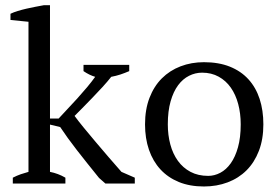

<svg xmlns="http://www.w3.org/2000/svg" viewBox="-20 -692 1040 724"><path d="M294.9 -447.3H467.3V-423.8Q450.2 -416.5 434.1 -411.1Q418 -405.8 399.4 -402.3Q385.7 -384.8 366.7 -364Q347.7 -343.3 328.1 -323Q308.6 -302.7 290.8 -284.7Q272.9 -266.6 261.2 -254.9Q274.4 -236.8 295.2 -211.4Q315.9 -186 340.1 -157.5Q364.3 -128.9 389.6 -99.4Q415 -69.8 438 -43.9L488.3 -22V0H377.4L353.5 -21Q329.6 -50.8 308.6 -76.9Q287.6 -103 269.5 -126.5Q251.5 -149.9 235.8 -171.4Q220.2 -192.9 207 -212.9L168.5 -222.2V-43.9Q183.6 -41 198 -35.6Q212.4 -30.3 226.6 -22V0H28.3V-22Q43.5 -29.8 58.1 -34.9Q72.8 -40 87.4 -43.9V-609.9L19.5 -616.7V-640.1Q31.7 -646 47.1 -650.6Q62.5 -655.3 79.3 -659.2Q96.2 -663.1 113 -666.3Q129.9 -669.4 145.5 -672.4H168.5V-245.1H201.2Q215.8 -261.2 234.4 -280.8Q252.9 -300.3 271.7 -321Q290.5 -341.8 308.1 -362.8Q325.7 -383.8 338.9 -402.3Q316.9 -408.7 294.9 -423.8Z M526.9 -223.1Q526.9 -279.3 543.7 -323Q560.5 -366.7 590.3 -396.5Q620.1 -426.3 660.9 -441.9Q701.7 -457.5 749 -457.5Q804.7 -457.5 846.7 -440.7Q888.7 -423.8 916.7 -393.1Q944.8 -362.3 959 -319.1Q973.1 -275.9 973.1 -223.1Q973.1 -167 956.3 -123.3Q939.5 -79.6 909.7 -49.8Q879.9 -20 838.6 -4.4Q797.4 11.2 749 11.2Q695.8 11.2 654.5 -5.6Q613.3 -22.5 585 -53.2Q556.6 -84 541.7 -127.2Q526.9 -170.4 526.9 -223.1ZM612.8 -223.1Q612.8 -182.6 622.3 -147.2Q631.8 -111.8 650.9 -85.4Q669.9 -59.1 698.5 -43.9Q727.1 -28.8 765.1 -28.8Q788.6 -28.8 810.8 -40.5Q833 -52.2 850.1 -76.2Q867.2 -100.1 877.4 -136.7Q887.7 -173.3 887.7 -223.1Q887.7 -264.2 878.2 -299.8Q868.7 -335.4 850.3 -361.6Q832 -387.7 804.7 -402.8Q777.3 -418 742.2 -418Q716.3 -418 692.9 -406.2Q669.4 -394.5 651.6 -370.6Q633.8 -346.7 623.3 -309.8Q612.8 -272.9 612.8 -223.1Z"/></svg>

Font: PT Astra Serif
Style: Regular
Weight: 400
Designer: A.Korolkova, I. Chaeva
Foundry: ParaType Ltd
Version: Version 1.002